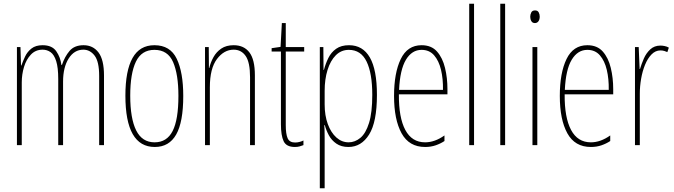

<svg xmlns="http://www.w3.org/2000/svg" viewBox="-20 -780 3624 1032"><path d="M429 -537Q480 -537 509.5 -498Q539 -459 539 -374V0H513V-372Q513 -449 488.5 -481Q464 -513 428 -513Q379 -513 349 -465.5Q319 -418 319 -341V0H293V-355Q293 -417 282 -451.5Q271 -486 252 -499.5Q233 -513 209 -513Q171 -513 146 -486.5Q121 -460 109 -420Q97 -380 97 -337V0H71V-527H90L93 -428H95Q103 -451 115 -476.5Q127 -502 149.5 -519.5Q172 -537 209 -537Q260 -537 282.5 -504.5Q305 -472 310 -431H313Q328 -476 354 -506.5Q380 -537 429 -537Z M965 -264Q965 -124 927 -57Q889 10 812 10Q654 10 654 -266Q654 -400 692.5 -468.5Q731 -537 810 -537Q895 -537 930 -464Q965 -391 965 -264ZM680 -266Q680 -143 712 -79Q744 -15 811 -15Q877 -15 908 -76Q939 -137 939 -265Q939 -380 910.5 -446Q882 -512 810 -512Q741 -512 710.5 -448.5Q680 -385 680 -266Z M1236 -537Q1291 -537 1320.5 -498.5Q1350 -460 1350 -375V0H1324V-365Q1324 -445 1300.5 -479Q1277 -513 1236 -513Q1184 -513 1146 -462.5Q1108 -412 1108 -311V0H1082V-527H1102L1103 -415H1105Q1112 -445 1127.5 -473Q1143 -501 1169.5 -519Q1196 -537 1236 -537Z M1566 -14Q1579 -14 1591.5 -17.5Q1604 -21 1611 -25V0Q1601 4 1590 7Q1579 10 1565 10Q1519 10 1504.5 -21Q1490 -52 1490 -112V-503H1440V-521L1488 -528L1495 -656H1516V-527H1615V-503H1516V-108Q1516 -60 1526 -37Q1536 -14 1566 -14Z M1856 -537Q1930 -537 1968 -471Q2006 -405 2006 -270Q2006 -124 1964 -57Q1922 10 1853 10Q1814 10 1788 -8Q1762 -26 1747.5 -53Q1733 -80 1726 -107H1723Q1724 -98 1724.5 -79.5Q1725 -61 1725 -37V232H1699V-527H1718L1719 -404H1721Q1730 -438 1745 -468.5Q1760 -499 1787 -518Q1814 -537 1856 -537ZM1855 -512Q1814 -512 1785 -483Q1756 -454 1740.5 -404Q1725 -354 1725 -292V-219Q1725 -159 1742 -113Q1759 -67 1788 -41Q1817 -15 1854 -15Q1888 -15 1917 -39Q1946 -63 1963.5 -119Q1981 -175 1981 -270Q1981 -386 1950.5 -449Q1920 -512 1855 -512Z M2246 -537Q2299 -537 2329 -503Q2359 -469 2372 -415Q2385 -361 2385 -301V-273H2124Q2123 -148 2158.5 -81.5Q2194 -15 2265 -15Q2317 -15 2369 -52V-22Q2348 -8 2322 1Q2296 10 2265 10Q2179 10 2138.5 -63.5Q2098 -137 2098 -264Q2098 -388 2134 -462.5Q2170 -537 2246 -537ZM2246 -512Q2194 -512 2162 -459Q2130 -406 2125 -297H2361Q2362 -356 2350.5 -404.5Q2339 -453 2313.5 -482.5Q2288 -512 2246 -512Z M2528 0H2502V-760H2528Z M2695 0H2669V-760H2695Z M2856 -724Q2870 -724 2875.5 -713.5Q2881 -703 2881 -691Q2881 -675 2874 -665.5Q2867 -656 2855 -656Q2842 -656 2836 -666.5Q2830 -677 2830 -690Q2830 -702 2835.5 -713Q2841 -724 2856 -724ZM2868 -527V0H2842V-527Z M3137 -537Q3190 -537 3220 -503Q3250 -469 3263 -415Q3276 -361 3276 -301V-273H3015Q3014 -148 3049.5 -81.5Q3085 -15 3156 -15Q3208 -15 3260 -52V-22Q3239 -8 3213 1Q3187 10 3156 10Q3070 10 3029.5 -63.5Q2989 -137 2989 -264Q2989 -388 3025 -462.5Q3061 -537 3137 -537ZM3137 -512Q3085 -512 3053 -459Q3021 -406 3016 -297H3252Q3253 -356 3241.5 -404.5Q3230 -453 3204.5 -482.5Q3179 -512 3137 -512Z M3530 -535Q3540 -535 3552.5 -532.5Q3565 -530 3575 -524L3567 -500Q3561 -503 3551 -506Q3541 -509 3530 -509Q3503 -509 3482 -487.5Q3461 -466 3447 -431.5Q3433 -397 3426 -356.5Q3419 -316 3419 -277V0H3393V-527H3413L3418 -409H3420Q3428 -436 3440.5 -465Q3453 -494 3475 -514.5Q3497 -535 3530 -535Z"/></svg>

Font: Noto Sans Lao ExtraCondensed Thin
Style: Regular
Weight: 100
Width: 2
Designer: Monotype Design Team
Foundry: Monotype Imaging Inc.
Version: Version 2.003; ttfautohint (v1.8.4.7-5d5b)